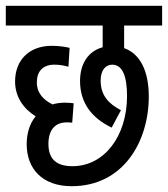

<svg xmlns="http://www.w3.org/2000/svg" viewBox="-20 -642 579 662"><path d="M230 -69C176 -69 147 -92 147 -146C147 -197 173 -220 209 -220C214 -220 223 -220 229 -219L234 -286C227 -287 214 -288 203 -288C189 -288 174 -286 161 -282C131 -297 107 -320 107 -358C107 -396 128 -419 167 -419C188 -419 200 -416 216 -412L220 -477C204 -481 182 -484 158 -484C82 -484 32 -436 32 -361C32 -308 61 -267 103 -241C81 -215 72 -179 72 -145C72 -61 125 0 227 0C406 0 493 -155 493 -309C493 -402 460 -458 408 -476V-554H539V-622H0V-554H334V-479C285 -466 256 -423 256 -363C256 -288 295 -236 365 -202L397 -262C357 -283 327 -311 327 -364C327 -400 344 -419 367 -419C404 -419 418 -375 418 -311C418 -173 340 -69 230 -69Z"/></svg>

Font: Noto Sans Devanagari UI ExtraCondensed
Style: Regular
Weight: 400
Width: 2
Designer: Jelle Bosma - Monotype Design Team
Foundry: Monotype Imaging Inc.
Version: Version 2.003